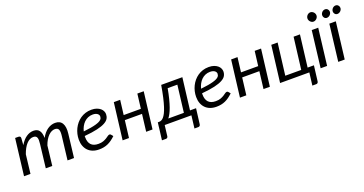

<svg xmlns="http://www.w3.org/2000/svg" viewBox="-39 -1438 4464 2353"><g transform="rotate(-20 2192.5 -261.5)"><path d="M36.1 0 93.8 -478H135.7Q150.4 -478 158 -470.9Q165.5 -463.9 164.6 -449.2L158.2 -361.3Q194.8 -422.4 239.5 -453.4Q284.2 -484.4 334 -484.4Q385.3 -484.4 409.4 -450.9Q433.6 -417.5 433.6 -354.5Q470.2 -420.9 517.3 -452.6Q564.5 -484.4 616.2 -484.4Q680.7 -484.4 707.8 -437.5Q734.9 -390.6 724.1 -304.2L688 0H603.5L639.6 -304.2Q647 -359.9 636 -386.7Q625 -413.6 587.4 -413.6Q565.4 -413.6 543.9 -403.3Q522.5 -393.1 502.4 -373Q482.4 -353 464.8 -323.7Q447.3 -294.4 434.1 -256.3L404.3 0H319.8L355.5 -304.2Q358.9 -332 358.6 -352.5Q358.4 -373 352.8 -386.7Q347.2 -400.4 335.7 -407Q324.2 -413.6 305.2 -413.6Q280.8 -413.6 258.5 -402.1Q236.3 -390.6 216.6 -368.9Q196.8 -347.2 179.7 -315.9Q162.6 -284.7 148.9 -245.6L120.1 0Z M819.8 0ZM1241.2 -372.6Q1241.2 -341.8 1227.1 -316.2Q1212.9 -290.5 1175.5 -269.8Q1138.2 -249 1072.5 -233.6Q1006.8 -218.3 903.8 -209Q903.3 -205.1 903.3 -200.9Q903.3 -196.8 903.3 -192.9Q903.3 -127.9 934.8 -94.2Q966.3 -60.5 1030.3 -60.5Q1068.8 -60.5 1094.7 -70.3Q1120.6 -80.1 1138.9 -91.6Q1157.2 -103 1169.9 -112.8Q1182.6 -122.6 1194.8 -122.6Q1204.1 -122.6 1211.4 -114.3L1232.9 -88.4Q1206.5 -63.5 1181.4 -45.4Q1156.2 -27.3 1130.4 -15.9Q1104.5 -4.4 1075.9 1.2Q1047.4 6.8 1014.6 6.8Q969.2 6.8 933.1 -7.1Q897 -21 871.8 -46.9Q846.7 -72.8 833.3 -109.1Q819.8 -145.5 819.8 -190.9Q819.8 -227.5 828.1 -263.4Q836.4 -299.3 852.5 -332Q868.7 -364.7 891.8 -392.3Q915 -419.9 944.8 -440.4Q974.6 -460.9 1010.7 -472.4Q1046.9 -483.9 1088.4 -483.9Q1128.4 -483.9 1157.2 -473.4Q1186 -462.9 1204.8 -446.8Q1223.6 -430.7 1232.4 -410.9Q1241.2 -391.1 1241.2 -372.6ZM1084 -422.9Q1050.3 -422.9 1022 -410.6Q993.7 -398.4 971.9 -377.2Q950.2 -356 934.8 -327.1Q919.4 -298.3 911.6 -265.6Q966.3 -271.5 1006.6 -278.6Q1046.9 -285.6 1075 -293.7Q1103 -301.8 1120.6 -310.5Q1138.2 -319.3 1147.9 -329.1Q1157.7 -338.9 1161.1 -349.1Q1164.6 -359.4 1164.6 -370.6Q1164.6 -379.4 1160.2 -388.4Q1155.8 -397.5 1146.2 -405.3Q1136.7 -413.1 1121.3 -418Q1106 -422.9 1084 -422.9Z M1770.5 -477.1 1711.9 0H1628.9L1656.2 -223.6H1432.1L1404.8 0H1321.8L1380.4 -477.1H1463.4L1439.9 -286.6H1664.1L1687.5 -477.1Z M2274.4 -477.1 2223.1 -60.1 2215.8 0 2223.6 -62.5H2302.2L2276.9 138.7Q2275.4 150.9 2267.8 157.7Q2260.3 164.6 2249.5 164.6H2198.7L2218.8 0H1870.6L1853.5 140.6Q1852.5 149.4 1845.9 157Q1839.4 164.6 1827.1 164.6H1774.9L1795.4 0H1794.9L1802.7 -60.1H1821.3Q1835.4 -60.5 1850.1 -67.1Q1864.7 -73.7 1879.4 -90.3Q1894 -106.9 1908.9 -136.2Q1923.8 -165.5 1938.7 -211.7Q1953.6 -257.8 1968.5 -323Q1983.4 -388.2 1998.5 -477.1ZM2059.1 -412.1Q2045.9 -337.9 2031.2 -280.8Q2016.6 -223.6 2001.5 -180.9Q1986.3 -138.2 1970.7 -108.6Q1955.1 -79.1 1939.5 -60.1H2142.6L2185.5 -412.1Z M2350.1 0ZM2771.5 -372.6Q2771.5 -341.8 2757.3 -316.2Q2743.2 -290.5 2705.8 -269.8Q2668.5 -249 2602.8 -233.6Q2537.1 -218.3 2434.1 -209Q2433.6 -205.1 2433.6 -200.9Q2433.6 -196.8 2433.6 -192.9Q2433.6 -127.9 2465.1 -94.2Q2496.6 -60.5 2560.5 -60.5Q2599.1 -60.5 2625 -70.3Q2650.9 -80.1 2669.2 -91.6Q2687.5 -103 2700.2 -112.8Q2712.9 -122.6 2725.1 -122.6Q2734.4 -122.6 2741.7 -114.3L2763.2 -88.4Q2736.8 -63.5 2711.7 -45.4Q2686.5 -27.3 2660.6 -15.9Q2634.8 -4.4 2606.2 1.2Q2577.6 6.8 2544.9 6.8Q2499.5 6.8 2463.4 -7.1Q2427.2 -21 2402.1 -46.9Q2377 -72.8 2363.5 -109.1Q2350.1 -145.5 2350.1 -190.9Q2350.1 -227.5 2358.4 -263.4Q2366.7 -299.3 2382.8 -332Q2398.9 -364.7 2422.1 -392.3Q2445.3 -419.9 2475.1 -440.4Q2504.9 -460.9 2541 -472.4Q2577.1 -483.9 2618.7 -483.9Q2658.7 -483.9 2687.5 -473.4Q2716.3 -462.9 2735.1 -446.8Q2753.9 -430.7 2762.7 -410.9Q2771.5 -391.1 2771.5 -372.6ZM2614.3 -422.9Q2580.6 -422.9 2552.2 -410.6Q2523.9 -398.4 2502.2 -377.2Q2480.5 -356 2465.1 -327.1Q2449.7 -298.3 2441.9 -265.6Q2496.6 -271.5 2536.9 -278.6Q2577.1 -285.6 2605.2 -293.7Q2633.3 -301.8 2650.9 -310.5Q2668.5 -319.3 2678.2 -329.1Q2688 -338.9 2691.4 -349.1Q2694.8 -359.4 2694.8 -370.6Q2694.8 -379.4 2690.4 -388.4Q2686 -397.5 2676.5 -405.3Q2667 -413.1 2651.6 -418Q2636.2 -422.9 2614.3 -422.9Z M3300.8 -477.1 3242.2 0H3159.2L3186.5 -223.6H2962.4L2935.1 0H2852.1L2910.6 -477.1H2993.7L2970.2 -286.6H3194.3L3217.8 -477.1Z M3434.1 -477.1H3517.1L3465.8 -62.5H3673.8L3725.1 -477.1H3808.1L3749.5 0L3757.3 -62.5H3839.4L3814.5 138.7Q3813 150.4 3805.7 157.5Q3798.3 164.6 3787.1 164.6H3736.3L3756.8 0H3375.5Z M3904.3 0ZM4046.4 -477.5 3988.8 0H3904.3L3961.9 -477.5ZM4078.1 -627Q4078.1 -614.7 4073 -604Q4067.9 -593.3 4059.6 -585Q4051.3 -576.7 4040.5 -571.8Q4029.8 -566.9 4018.6 -566.9Q4007.3 -566.9 3997.1 -571.8Q3986.8 -576.7 3978.8 -585Q3970.7 -593.3 3965.8 -604Q3960.9 -614.7 3960.9 -627Q3960.9 -639.2 3965.8 -650.4Q3970.7 -661.6 3978.8 -669.9Q3986.8 -678.2 3997.3 -683.1Q4007.8 -688 4019 -688Q4030.3 -688 4041 -683.1Q4051.8 -678.2 4060.1 -669.9Q4068.4 -661.6 4073.2 -650.6Q4078.1 -639.6 4078.1 -627Z M4133.8 0ZM4275.9 -477.5 4218.3 0H4133.8L4191.4 -477.5ZM4247.6 -612.8Q4247.6 -601.1 4242.4 -590.3Q4237.3 -579.6 4229 -571.8Q4220.7 -564 4210.2 -559.3Q4199.7 -554.7 4188.5 -554.7Q4169.4 -554.7 4156.7 -568.6Q4144 -582.5 4144 -602.1Q4144 -613.8 4148.9 -624.5Q4153.8 -635.3 4161.6 -643.3Q4169.4 -651.4 4179.7 -656Q4189.9 -660.6 4201.2 -660.6Q4221.2 -660.6 4234.4 -646.7Q4247.6 -632.8 4247.6 -612.8ZM4385.3 -613.3Q4385.3 -601.6 4380.1 -590.8Q4375 -580.1 4366.7 -572.3Q4358.4 -564.5 4347.9 -559.8Q4337.4 -555.2 4326.2 -555.2Q4307.1 -555.2 4294.4 -569.1Q4281.7 -583 4281.7 -602.5Q4281.7 -614.3 4286.6 -625Q4291.5 -635.7 4299.3 -643.8Q4307.1 -651.9 4317.4 -656.5Q4327.6 -661.1 4338.9 -661.1Q4358.9 -661.1 4372.1 -647.2Q4385.3 -633.3 4385.3 -613.3Z"/></g></svg>

Font: Carlito
Style: Italic
Weight: 400
Italic angle: -7°
Designer: Lukasz Dziedzic
Foundry: tyPoland Lukasz Dziedzic
Version: Version 1.104